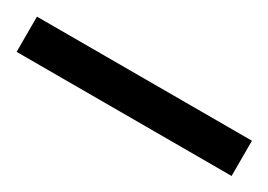

<svg xmlns="http://www.w3.org/2000/svg" viewBox="-19 -37 448 321"><g transform="rotate(30 205.5 124.0)"><path d="M-2 90H413V158H-2Z"/></g></svg>

Font: hexuhindi05
Style: Book
Weight: 400
Designer: Jelle Bosma - Monotype Design Team
Foundry: Monotype Imaging Inc.
Version: Version 2.003